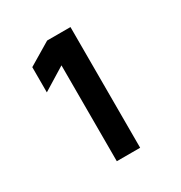

<svg xmlns="http://www.w3.org/2000/svg" viewBox="-116 -805 584 620"><g transform="rotate(-30 176.0 -495.0)"><path d="M231.5 -270H144.5V-627.5L60 -575.5V-669.5L144.5 -720H231.5Z"/></g></svg>

Font: Hauora ExtraBold
Style: Regular
Weight: 800
Designer: Wayne Shih
Foundry: WCYS
Version: Version 1.001